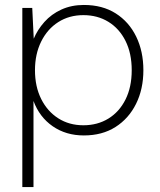

<svg xmlns="http://www.w3.org/2000/svg" viewBox="-20 -534 646 774"><path d="M70 220V-502H110L116 -378Q131 -414 159 -445.5Q187 -477 227.5 -495.5Q268 -514 318 -514Q393 -514 446.5 -480Q500 -446 529 -386.5Q558 -327 558 -251Q558 -175 528.5 -115.5Q499 -56 445.5 -22Q392 12 318 12Q246 12 192.5 -25Q139 -62 115 -127V220ZM316 -29Q373 -29 417 -56Q461 -83 486 -133Q511 -183 511 -251Q511 -319 486 -369Q461 -419 417 -446Q373 -473 316 -473Q259 -473 215 -445Q171 -417 146 -366.5Q121 -316 121 -251Q121 -185 146 -135Q171 -85 215 -57Q259 -29 316 -29Z"/></svg>

Font: DM Sans 16pt ExtraLight
Style: Regular
Weight: 250
Version: Version 4.004;gftools[0.9.30]